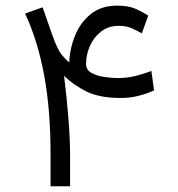

<svg xmlns="http://www.w3.org/2000/svg" viewBox="-20 -653 623 673"><path d="M129.4 -627.4 162.1 -533.7Q180.7 -480.5 195.6 -462.2Q210.4 -443.8 222.7 -434.1Q224.6 -482.9 243.2 -528.6Q261.7 -574.2 298.3 -603.8Q335 -633.3 391.1 -633.3Q430.7 -633.3 456.5 -621.6Q482.4 -609.9 499.5 -598.1L477.1 -536.1Q460.9 -545.4 441.7 -554Q422.4 -562.5 396.5 -562.5Q360.4 -562.5 334.7 -542.7Q309.1 -522.9 295.4 -492.4Q281.7 -461.9 281.7 -429.2Q281.7 -407.7 301 -397.2Q320.3 -386.7 346.4 -383.1Q372.6 -379.4 392.6 -379.4Q424.8 -379.4 453.9 -386.5Q482.9 -393.6 510.7 -404.3L520 -335.9Q490.7 -323.2 462.6 -316.4Q434.6 -309.6 402.8 -309.6Q329.1 -309.6 283.2 -332.3Q237.3 -355 204.6 -387.2Q213.9 -313 219.7 -239Q225.6 -165 225.6 -112.3V0H157.2V-113.8Q157.2 -267.6 134.8 -389.2Q112.3 -510.7 67.9 -605.5Z"/></svg>

Font: Vazir Light FD
Style: Light-FD
Weight: 300
Designer: Saber Rastikerdar
Foundry: Saber Rastikerdar
Version: Version 30.1.0